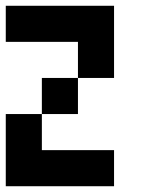

<svg xmlns="http://www.w3.org/2000/svg" viewBox="-20 -645 540 665"><path d="M375 -375H250V-500H0V-625H375ZM250 -375V-250H125V-375ZM375 -125V0H0V-250H125V-125Z"/></svg>

Font: Tiny5
Style: Regular
Weight: 400
Designer: Stefan Schmidt
Foundry: Made with Bits'n'Picas by Kreative Software
Version: Version 1.002; ttfautohint (v1.8.4.7-5d5b)